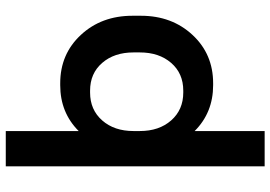

<svg xmlns="http://www.w3.org/2000/svg" viewBox="-158 -602 950 675"><g transform="rotate(-90 317.5 -265.0)"><path d="M69.8 189.9V-720.2H193.8V-463.9Q258.8 -528.8 355 -528.8H361.8Q464.4 -528.8 531.7 -456.3Q599.1 -383.8 599.1 -274.9V-245.1Q599.1 -136.2 531.7 -63.7Q464.4 8.8 361.8 8.8H355Q258.8 8.8 193.8 -56.2V189.9ZM329.1 -96.2H335.9Q396.5 -96.2 433.3 -138.7Q470.2 -181.2 470.2 -249V-271Q470.2 -338.9 433.3 -381.3Q396.5 -423.8 335.9 -423.8H329.1Q268.6 -423.8 231.2 -381.3Q193.8 -338.9 193.8 -271V-249Q193.8 -181.2 231.2 -138.7Q268.6 -96.2 329.1 -96.2Z"/></g></svg>

Font: Fixel Text SemiBold
Style: Regular
Weight: 600
Width: 4
Designer: AlfaBravo + MacPaw
Foundry: Kyrylo Tkachov, Marchela Mozhyna, Serhii Makarenko, Maria Weinstein, Zakhar Kryvoshyya
Version: Version 1.211